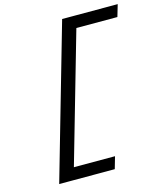

<svg xmlns="http://www.w3.org/2000/svg" viewBox="-132 -884 947 1116"><g transform="rotate(-15 341.5 -326.0)"><path d="M435.8 -787.3 171 134.9H84L348.8 -787.3ZM389 -715.3 410.1 -787.3H683.2L662 -715.3ZM145.4 134.9 166.2 62.5H439.3L418.4 134.9Z"/></g></svg>

Font: Intel One Mono Light
Style: Italic
Weight: 300
Italic angle: -16°
Monospace: yes
Designer: Fred Shallcrass
Foundry: Frere-Jones Type LLC
Version: Version 1.004